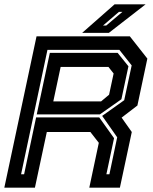

<svg xmlns="http://www.w3.org/2000/svg" viewBox="-32 -868 706 888"><path d="M-12 0 137 -700H568.5L649.5 -597L603.5 -380L530.5 -324L577.5 -257.5L522.5 0H381L425 -207.5L386 -257.5H184.5L129.5 0ZM65.5 -62H79.5L135 -325H427L495.5 -229L460 -62H474L510 -233L440.5 -332L542.5 -404.5L577 -565.5L520 -637.5H187.5ZM214.5 -399H435.5L472.5 -430L493.5 -528L469.5 -558.5H248.5ZM138 -339 198.5 -623.5H512L562 -561.5L529.5 -409L430 -339ZM348 -716 498 -848H641.5L471.5 -716ZM444.5 -750H459.5L534 -813H518Z"/></svg>

Font: Tourney Thin
Style: Italic
Weight: 100
Italic angle: -12°
Designer: Tyler Finck
Foundry: Etcetera Type Co
Version: Version 1.015